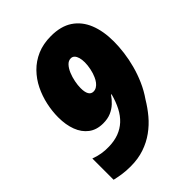

<svg xmlns="http://www.w3.org/2000/svg" viewBox="-211 -831 948 948"><g transform="rotate(-45 263.5 -357.0)"><path d="M138.7 9.8Q106 9.8 80.6 5.9Q55.2 2 32.2 -3.4V-151.9Q55.2 -143.1 80.3 -138.7Q105.5 -134.3 132.3 -135.3Q170.9 -136.2 201.4 -147.7Q231.9 -159.2 255.4 -180.9Q278.8 -202.6 295.7 -234.9Q312.5 -267.1 323.7 -309.6H320.3Q307.1 -290 289.1 -273.2Q271 -256.3 247.6 -246.3Q224.1 -236.3 192.9 -236.3Q147.5 -236.3 117.2 -259.3Q86.9 -282.2 71.8 -322.3Q56.6 -362.3 56.6 -414.6Q56.6 -457 66.2 -501Q75.7 -544.9 95.2 -584.7Q114.7 -624.5 145.5 -656Q176.3 -687.5 218.5 -705.8Q260.7 -724.1 315.4 -724.1Q384.3 -724.1 428.5 -694.6Q472.7 -665 494.4 -611.6Q516.1 -558.1 516.1 -485.4Q516.1 -450.2 511 -410.2Q505.9 -370.1 494.9 -329.1Q483.9 -288.1 466.3 -248Q448.7 -208 423.8 -172.4Q402.3 -136.2 374.8 -103.3Q347.2 -70.3 312 -44.9Q276.9 -19.5 233.9 -4.9Q190.9 9.8 138.7 9.8ZM270 -381.3Q281.7 -381.3 291.7 -387.5Q301.8 -393.6 309.8 -404.1Q317.9 -414.6 323.7 -428.2Q332 -446.3 336.9 -470Q341.8 -493.7 341.8 -513.7Q341.8 -533.2 337.6 -547.4Q333.5 -561.5 325.7 -569.3Q317.9 -577.1 306.6 -577.1Q290 -577.1 277.1 -563.2Q264.2 -549.3 255.1 -527.6Q246.1 -505.9 241.5 -482.2Q236.8 -458.5 236.8 -438.5Q236.8 -410.2 245.1 -395.8Q253.4 -381.3 270 -381.3Z"/></g></svg>

Font: Open Sans SemiCondensed ExtraBold
Style: Italic
Weight: 800
Width: 4
Italic angle: -12°
Designer: Monotype Design Team
Foundry: Monotype Imaging Inc.
Version: Version 3.003